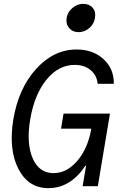

<svg xmlns="http://www.w3.org/2000/svg" viewBox="-20 -967 640 997"><path d="M297 -299 310 -377H551L488 0H409L427 -106H423Q346 10 231 10Q127 10 75.5 -90Q24 -190 49 -346Q76 -508 167.5 -609Q259 -710 378 -710Q463 -710 517.5 -660Q572 -610 571 -532H487Q483 -576 450.5 -603Q418 -630 368 -630Q284 -630 221.5 -553.5Q159 -477 137 -348Q116 -223 149.5 -145.5Q183 -68 258 -68Q327 -68 382 -132.5Q437 -197 454 -299ZM412 -947Q444 -947 461.5 -926Q479 -905 473 -874Q469 -843 444 -821.5Q419 -800 388 -800Q357 -800 339 -821.5Q321 -843 326 -874Q331 -905 356.5 -926Q382 -947 412 -947Z"/></svg>

Font: CommitMono
Style: Italic
Weight: 400
Monospace: yes
Designer: Eigil Nikolajsen
Foundry: Eigil Nikolajsen
Version: Version 1.143